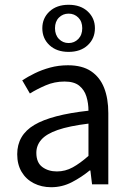

<svg xmlns="http://www.w3.org/2000/svg" viewBox="-20 -771 544 803"><path d="M194 12Q154 12 121.5 -4.5Q89 -21 70.5 -52Q52 -83 52 -126Q52 -206 123.5 -248.5Q195 -291 350 -308Q350 -339 341.5 -367Q333 -395 311.5 -412.5Q290 -430 250 -430Q208 -430 171 -414Q134 -398 105 -380L73 -435Q96 -450 125.5 -464.5Q155 -479 190 -488.5Q225 -498 264 -498Q324 -498 361 -473Q398 -448 415.5 -403.5Q433 -359 433 -298V0H365L358 -58H355Q321 -30 280.5 -9Q240 12 194 12ZM218 -54Q253 -54 284 -71Q315 -88 350 -119V-254Q269 -244 221.5 -227.5Q174 -211 153 -187Q132 -163 132 -132Q132 -91 157 -72.5Q182 -54 218 -54ZM267 -554Q217 -554 187 -582Q157 -610 157 -653Q157 -695 187 -723Q217 -751 267 -751Q317 -751 347 -723Q377 -695 377 -653Q377 -610 347 -582Q317 -554 267 -554ZM267 -591Q291 -591 307.5 -608Q324 -625 324 -653Q324 -681 307.5 -697.5Q291 -714 267 -714Q243 -714 226.5 -697.5Q210 -681 210 -653Q210 -625 226.5 -608Q243 -591 267 -591Z"/></svg>

Font: Mada
Style: Regular
Weight: 400
Designer: Khaled Hosny
Version: Version 1.5